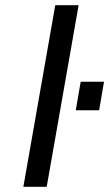

<svg xmlns="http://www.w3.org/2000/svg" viewBox="-20 -720 421 740"><path d="M70 0 193 -700H283L160 0ZM272 -295 291 -405H381L362 -295Z"/></svg>

Font: Cuprum
Style: Italic
Weight: 400
Italic angle: -10°
Designer: Jovanny Lemonad
Foundry: Jovanny Lemonad
Version: Version 3.000